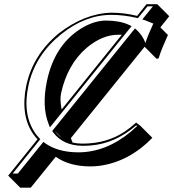

<svg xmlns="http://www.w3.org/2000/svg" viewBox="-20 -718 818 905"><path d="M242.7 21 125 166.5H75.2L18.6 109.9L156.7 -61.5Q80.6 -142.6 98.1 -281.2Q100.6 -298.3 104 -314.9Q134.8 -459 256.3 -560.1Q378.4 -654.8 504.9 -658.2Q565.9 -658.2 626.5 -643.1L670.4 -698.2H721.2L777.8 -641.6L735.8 -588.9L771.5 -553.2Q739.7 -482.4 730.5 -451.7Q729 -446.8 727.5 -442.4L717.3 -441.4L661.6 -497.6L314 -66.9Q318.4 -56.6 322.3 -45.9Q344.2 -41 368.7 -41Q483.4 -41 568.4 -98.1Q595.2 -116.2 621.6 -140.1L641.6 -125L698.2 -68.4Q587.9 44.4 449.7 63.5Q426.8 66.4 405.3 66.4Q306.2 65.9 242.7 21ZM269 -69.8 238.8 -100.6Q245.6 -91.3 252.9 -84Q260.7 -75.7 269 -69.8ZM301.8 -52.2Q303.7 -51.8 304.2 -51.3L302.7 -53.2ZM624 -563.5Q624 -563.5 624 -563.5Q624 -563.5 624 -563.5ZM554.2 -554.2Q545.4 -554.7 537.6 -554.2Q461.9 -554.2 388.7 -492.7Q297.4 -414.6 267.6 -277.3Q261.7 -247.6 270.5 -202.1ZM215.3 -117.7 209 -133.8Q176.3 -216.8 201.2 -335.9Q236.3 -502.4 357.4 -580.6Q420.9 -621.1 481 -621.1Q545.4 -620.6 588.4 -600.6L600.1 -594.7ZM184.6 -49.3 191.9 -43.5Q253.4 0 349.1 0Q479.5 0 596.7 -97.2Q612.3 -110.4 626.5 -124L622.1 -127Q522.9 -41.5 407.2 -32.2Q388.2 -30.8 368.7 -30.8Q277.3 -31.7 230.5 -94.2L226.1 -100.6L616.2 -584L624 -577.1Q651.4 -552.2 665.5 -515.6Q675.3 -547.4 702.6 -606.9Q684.6 -614.7 664.6 -622.1L650.9 -626.5L700.7 -688H675.3L629.9 -632.3L624 -633.8Q564 -647.9 504.9 -647.9Q381.8 -647.9 268.1 -556.6Q147.9 -460 115.2 -320.3Q114.3 -316.4 113.8 -313Q85 -177.2 147 -88.9Q155.3 -77.1 164.1 -68.4L169.9 -62L39.6 100.1H64Z"/></svg>

Font: Linux Biolinum Shadow O
Style: Italic
Weight: 400
Italic angle: -12°
Designer: Philipp H. Poll
Foundry: Philipp H. Poll
Version: Version 0.6.2